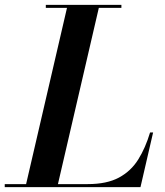

<svg xmlns="http://www.w3.org/2000/svg" viewBox="-66 -770 680 790"><path d="M38.5 0 212.5 -750H343.5L169.5 0ZM-46.5 0V-12.5H295Q373.5 -12.5 423.2 -39.2Q473 -66 502.8 -113.8Q532.5 -161.5 551.5 -225H564L512 0ZM122.5 -737.5V-750H433.5V-737.5Z"/></svg>

Font: Bodoni Moda 18pt SemiBold
Style: Italic
Weight: 600
Italic angle: -13°
Designer: Owen Earl
Foundry: indestructible type
Version: Version 2.005